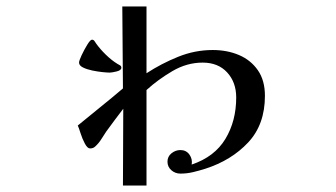

<svg xmlns="http://www.w3.org/2000/svg" viewBox="-20 -540 1040 595"><path d="M356 -330Q356 -322 341 -318.5Q326 -315 320 -315Q313 -315 298 -316.5Q283 -318 266 -321.5Q249 -325 237 -331Q225 -337 225 -346Q225 -352 233 -369Q241 -386 250.5 -401.5Q260 -417 265 -417Q270 -417 273 -412.5Q276 -408 278 -405Q290 -388 308 -370.5Q326 -353 344 -342Q348 -340 352 -337.5Q356 -335 356 -330ZM801 -243Q801 -154 749 -98.5Q697 -43 616 -17Q597 -11 578 -6.5Q559 -2 539 -2Q523 -2 511 -12.5Q499 -23 499 -39Q499 -55 511.5 -65Q524 -75 539 -75Q557 -75 567 -61Q577 -47 574 -30Q645 -54 678.5 -109.5Q712 -165 712 -238Q712 -285 684 -315.5Q656 -346 608 -346Q559 -346 514 -319.5Q469 -293 434 -261V35H361L362 -203Q349 -186 335.5 -168Q322 -150 309 -132Q301 -120 293.5 -108Q286 -96 275 -86Q269 -80 259 -80Q251 -80 243 -95Q235 -110 229.5 -127.5Q224 -145 221 -151Q256 -180 291.5 -208.5Q327 -237 361 -266L359 -520H434V-313Q480 -343 532 -364Q584 -385 639 -385Q684 -385 720.5 -369.5Q757 -354 779 -322.5Q801 -291 801 -243Z"/></svg>

Font: Kaisei Decol Medium
Style: Regular
Weight: 500
Designer: Font-Kai, 金井和夫
Foundry: KAZUO KANAI
Version: Version 5.003